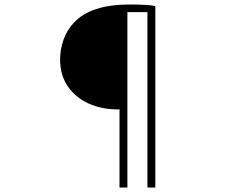

<svg xmlns="http://www.w3.org/2000/svg" viewBox="-20 -775 1040 853"><path d="M247 -510Q247 -555 262 -598Q277 -641 309 -675Q384 -755 555 -755Q596 -755 630 -753Q651 -752 670 -748V58H635V-721H546V58H511V-289H501Q432 -289 374 -315Q316 -341 281.5 -391Q247 -441 247 -510Z"/></svg>

Font: Merged Yaku Han JP Thin
Style: Regular
Weight: 250
Designer: Ryoko NISHIZUKA 西塚涼子 (kana, bopomofo & ideographs); Paul D. Hunt (Latin, Greek & Cyrillic); Sandoll Communications 산돌커뮤니
Foundry: Adobe
Version: Version 2.004